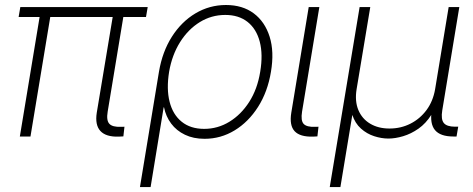

<svg xmlns="http://www.w3.org/2000/svg" viewBox="-20 -551 1910 775"><path d="M459 0.5Q407.7 2 385.3 -22.2Q362.8 -46.4 370.6 -96.2L439 -507.3H481.9L414.6 -100.1Q408.7 -64.9 421.4 -51.3Q434.1 -37.6 468.3 -39.1Q472.7 -39.1 475.6 -39.1Q478.5 -39.1 482.4 -39.6L478 -0.5Q473.6 -0.5 469 0Q464.4 0.5 459 0.5ZM60.1 0 144 -507.3H187L103 0ZM55.2 -482.4 62 -522.5H576.2L569.3 -482.4Z M544.9 204.1 621.6 -261.2Q635.3 -342.3 673.8 -402.8Q712.4 -463.4 769 -497.1Q825.7 -530.8 892.1 -530.8Q959 -530.8 1004.2 -497.1Q1049.3 -463.4 1068.4 -402.8Q1087.4 -342.3 1073.7 -261.2Q1060.5 -180.7 1021.7 -119.6Q982.9 -58.6 927 -24.7Q871.1 9.3 805.7 9.3Q760.7 9.3 726.6 -7.1Q692.4 -23.4 670.9 -52.2Q649.4 -81.1 642.1 -117.7H640.6L587.9 204.1ZM804.2 -30.8Q858.9 -30.8 906 -59.6Q953.1 -88.4 986.1 -139.9Q1019 -191.4 1030.3 -261.2Q1042 -330.6 1028.6 -382.3Q1015.1 -434.1 979.5 -462.4Q943.8 -490.7 889.2 -490.7Q833.5 -490.7 786.4 -461.7Q739.3 -432.6 706.8 -380.9Q674.3 -329.1 662.6 -261.2Q651.4 -191.9 664.6 -140.1Q677.7 -88.4 713.4 -59.6Q749 -30.8 804.2 -30.8Z M1243.7 0.5Q1190.9 2 1169.2 -21.5Q1147.5 -44.9 1155.8 -96.2L1226.1 -522.5H1269L1199.2 -100.1Q1193.4 -64 1205.8 -50.8Q1218.3 -37.6 1252 -39.1Q1255.9 -39.1 1259 -39.1Q1262.2 -39.1 1265.6 -39.6L1261.2 -0.5Q1257.3 -0.5 1252.9 0Q1248.5 0.5 1243.7 0.5Z M1311 204.1 1431.6 -522.5H1474.6L1419.4 -190.9Q1411.6 -142.6 1426.5 -106.9Q1441.4 -71.3 1474.1 -51.8Q1506.8 -32.2 1552.2 -32.2Q1598.1 -32.2 1636.7 -51.8Q1675.3 -71.3 1701.7 -106.9Q1728 -142.6 1736.3 -190.9L1791 -522.5H1834L1765.1 -105Q1759.3 -69.3 1771.5 -54.4Q1783.7 -39.6 1816.9 -39.6H1829.6L1822.8 0H1810.1Q1757.3 0 1735.8 -25.9Q1714.4 -51.8 1722.7 -105L1734.4 -176.8H1752.9Q1744.1 -124 1721.7 -88.4Q1699.2 -52.7 1669.2 -31.7Q1639.2 -10.7 1607.2 -1.2Q1575.2 8.3 1547.9 8.3Q1520 8.3 1490.5 -1.2Q1460.9 -10.7 1437 -32Q1413.1 -53.2 1401.6 -88.6Q1390.1 -124 1398.9 -176.8H1417L1354 204.1Z"/></svg>

Font: Inter 28pt ExtraLight
Style: Italic
Weight: 250
Italic angle: -9.3988°
Designer: Rasmus Andersson
Foundry: rsms
Version: Version 4.001;git-66647c0bb